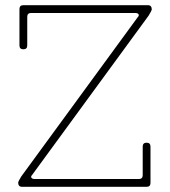

<svg xmlns="http://www.w3.org/2000/svg" viewBox="-20 -720 655 740"><path d="M50 -17Q50 -20 62 -40L511 -654Q517 -660 514 -665Q511 -670 500 -670H100Q85 -670 85 -655V-545Q85 -530 70 -530Q55 -530 55 -545V-685Q55 -700 70 -700H550Q565 -700 565 -683Q565 -680 553 -660L104 -46Q98 -40 101 -35Q104 -30 115 -30H515Q530 -30 530 -45V-155Q530 -170 545 -170Q560 -170 560 -155V-15Q560 0 545 0H65Q50 0 50 -17Z"/></svg>

Font: ClassicType
Style: Regular
Weight: 400
Version: Version 1.004